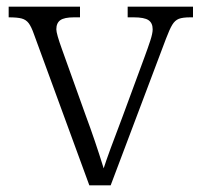

<svg xmlns="http://www.w3.org/2000/svg" viewBox="-20 -556 604 576"><path d="M82 -453Q74 -476 66 -486.5Q58 -497 45 -500.5Q32 -504 6 -504V-536H220V-504H202Q173 -504 161 -495.5Q149 -487 149 -468Q149 -455 166 -408L237 -210Q265 -135 291 -51Q304 -92 348 -207L414 -386Q424 -413 431 -434.5Q438 -456 438 -468Q438 -487 425.5 -495.5Q413 -504 381 -504H363V-536H559V-504H551Q528 -504 516.5 -499.5Q505 -495 497 -482Q489 -469 478 -440L312 0H248Z"/></svg>

Font: Noto Serif Light
Style: Regular
Weight: 300
Designer: Monotype Design Team
Foundry: Monotype Imaging Inc.
Version: Version 1.001